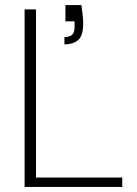

<svg xmlns="http://www.w3.org/2000/svg" viewBox="-20 -737 542 757"><path d="M77 0V-700H122V-37H462V0ZM234 -562V-591Q256 -591 265 -600.5Q274 -610 274 -629V-653H238V-717H301Q304 -694 306 -677.5Q308 -661 308 -644Q308 -596 288 -579Q268 -562 234 -562Z"/></svg>

Font: DM Sans ExtraLight
Style: Regular
Weight: 200
Designer: Colophon Foundry, Jonny Pinhorn
Foundry: Colophon Foundry
Version: Version 4.004; ttfautohint (v1.8.4.7-5d5b)